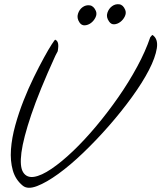

<svg xmlns="http://www.w3.org/2000/svg" viewBox="-20 -895 768 914"><path d="M88.9 -10.7Q53.7 -39.1 41 -84Q28.3 -128.9 32.2 -183.6Q36.1 -238.3 52.7 -298.3Q69.3 -358.4 92.3 -416.5Q115.2 -474.6 141.1 -527.3Q167 -580.1 189 -620.1Q210.9 -660.2 226.1 -683.6Q241.2 -707 243.2 -706.1Q251 -702.1 253.9 -695.8Q256.8 -689.5 257.3 -681.6Q257.8 -673.8 256.8 -666Q255.9 -658.2 254.9 -651.4Q253.9 -649.4 249 -640.1Q244.1 -630.9 243.2 -628.9Q167 -461.9 128.9 -349.1Q90.8 -236.3 82 -168.9Q73.2 -101.6 90.3 -74.7Q107.4 -47.9 142.1 -53.2Q176.8 -58.6 225.1 -91.3Q273.4 -124 327.6 -175.8Q381.8 -227.5 437.5 -293.9Q493.2 -360.4 543.5 -432.6Q593.8 -504.9 633.3 -578.1Q672.9 -651.4 695.3 -717.8Q697.3 -719.7 700.7 -724.1Q704.1 -728.5 706.1 -728.5Q733.4 -710 726.6 -665.5Q719.7 -621.1 689 -561.5Q658.2 -502 607.9 -432.6Q557.6 -363.3 498.5 -295.9Q439.5 -228.5 377 -168.5Q314.5 -108.4 257.8 -67.4Q201.2 -26.4 156.7 -9.3Q112.3 7.8 88.9 -10.7ZM358.4 -788.1Q344.7 -808.6 351.1 -829.1Q357.4 -849.6 373 -860.8Q388.7 -872.1 407.2 -869.6Q425.8 -867.2 436.5 -842.8Q442.4 -828.1 434.6 -812Q426.8 -795.9 413.1 -785.6Q399.4 -775.4 383.8 -774.4Q368.2 -773.4 358.4 -788.1ZM499 -793Q484.4 -813.5 491.2 -834Q498 -854.5 513.7 -865.7Q529.3 -877 547.9 -874.5Q566.4 -872.1 576.2 -847.7Q582 -833 574.2 -816.9Q566.4 -800.8 552.7 -790.5Q539.1 -780.3 523.9 -779.3Q508.8 -778.3 499 -793Z"/></svg>

Font: Nothing You Could Do
Style: Regular
Weight: 400
Version: Version 1.005